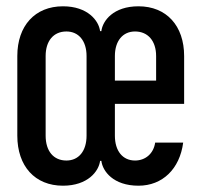

<svg xmlns="http://www.w3.org/2000/svg" viewBox="-20 -580 640 610"><path d="M180 10C259 10 294 -36 298 -69H302C306 -36 340 10 420 10C496 10 551 -43 562 -127H473C468 -92 442 -70 409 -70C370 -70 345 -100 345 -149V-250H565V-402C565 -498 509 -560 420 -560C340 -560 306 -514 302 -481H298C294 -514 259 -560 180 -560C91 -560 35 -498 35 -402V-149C35 -52 91 10 180 10ZM191 -70C150 -70 125 -100 125 -149V-402C125 -450 150 -480 191 -480C230 -480 255 -450 255 -402V-149C255 -100 230 -70 191 -70ZM345 -324V-402C345 -450 370 -480 409 -480C450 -480 476 -450 476 -402V-324Z"/></svg>

Font: JetBrains Mono Medium
Style: Regular
Weight: 436
Monospace: yes
Designer: Philipp Nurullin, Konstantin Bulenkov
Foundry: JetBrains
Version: Version 2.305